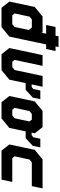

<svg xmlns="http://www.w3.org/2000/svg" viewBox="842 -1638 790 2526"><g transform="rotate(90 1237.0 -375.0)"><path d="M76.5 0 -5.5 -103 65.5 -437 191 -540H397L405 -530.5L417 -587H302.5L329 -710.5H443.5L451.5 -750H593L585 -710.5H645L618.5 -587H558.5L455.5 -103L330.5 0ZM128.5 -68.5 73.5 -139 131.5 -412 204 -471.5H372.5L441.5 -380L391 -143L305 -68.5ZM175 -141.5H292L329 -172L368.5 -358.5L337 -399H229.5L192.5 -368L151 -172ZM128.5 -68.5H305L391 -143L499 -649.5H569.5H499L505 -678L499 -649.5H390H499L441.5 -380L372.5 -471.5H204L131.5 -412L73.5 -139Z M742 -71H875.5L961 -146L1030 -470L961 -146L875.5 -71H742L685 -146.5L754 -470L685 -146.5ZM1213.5 -473 1201 -412.5 1137 -356.5H1006H1137L1201 -412.5L1213.5 -473ZM1164.5 -510.5H1278.5L1257.5 -411L1156 -317.5H1067.5L1022 -103L897 0H687L606 -103L699 -540H840.5L762 -172L786 -141.5H858L895 -172L973.5 -540H1115L1084.5 -396H1118L1145 -418.5Z M1373 -71H1513L1593.5 -141L1649.5 -403L1598 -470H1454L1373.5 -403L1317.5 -141ZM1373 -71 1317.5 -141 1373.5 -403 1454 -470H1598L1649.5 -403L1593.5 -141L1513 -71ZM1417 -141.5H1493L1530 -172L1572 -368L1548 -398.5H1472L1435 -368L1393 -172ZM1848.5 -473 1836 -412.5 1772 -356.5H1639.5H1772L1836 -412.5L1848.5 -473ZM1799.5 -510.5H1913.5L1892.5 -411L1791 -317.5H1702.5L1657 -103L1532 0H1318L1237 -103L1308 -437L1433 -540H1647L1728 -437L1719.5 -396H1753L1780 -418.5Z M1955.5 0 1874.5 -103 1945.5 -437 2070.5 -540H2452.5L2422.5 -398.5H2109.5L2072.5 -368L2030.5 -172L2054.5 -141.5H2367.5L2337.5 0ZM2010 -70.5H2289H2010L1953.5 -139L2010 -404.5L2091 -470H2374H2091L2010 -404.5L1953.5 -139Z"/></g></svg>

Font: Tourney Black
Style: Italic
Weight: 900
Italic angle: -12°
Version: Version 1.015